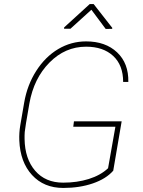

<svg xmlns="http://www.w3.org/2000/svg" viewBox="-20 -927 711 957"><path d="M544.4 -76.2Q508.8 -35.6 442.9 -12.9Q377 9.8 295.4 9.8Q198.7 9.8 139.6 -54.7Q80.6 -119.1 76.2 -227.1Q74.7 -265.6 81.1 -302.7L100.6 -416Q115.7 -503.4 160.6 -573.7Q205.6 -644 270 -682.4Q334.5 -720.7 409.2 -720.7Q505.9 -720.7 563.7 -666Q621.6 -611.3 619.6 -518.6H593.8Q593.8 -602.5 543.9 -648.4Q494.1 -694.3 409.2 -694.3Q304.7 -694.3 226.6 -615.2Q148.4 -536.1 126.5 -411.4Q104.5 -286.6 103.3 -269Q102.1 -251.5 102.5 -234.4Q104 -135.3 155.3 -75.9Q206.5 -16.6 294.9 -16.6Q364.3 -16.6 422.6 -34.9Q481 -53.2 518.6 -88.4L555.2 -295.4H345.2L348.6 -322.3H586.4ZM539.6 -788.1 539.1 -783.2 506.8 -782.7 435.5 -878.4 331.1 -783.7H299.3L299.8 -790.5L427.2 -906.7H446.8Z"/></svg>

Font: Roboto Thin
Style: Italic
Weight: 250
Italic angle: -12°
Designer: Google
Version: Version 2.134; 2016